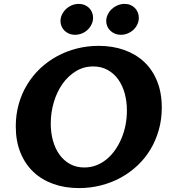

<svg xmlns="http://www.w3.org/2000/svg" viewBox="-20 -962 894 992"><path d="M415.5 -96.7Q448.2 -96.7 477.5 -107.9Q506.8 -119.1 531.2 -139.4Q555.7 -159.7 575 -187.3Q594.2 -214.8 607.9 -247.6Q621.6 -280.3 628.7 -316.7Q635.7 -353 635.7 -390.6Q635.7 -438 624.3 -479.5Q612.8 -521 590.6 -552Q568.4 -583 535.9 -600.8Q503.4 -618.7 461.9 -618.7Q412.1 -618.7 371.6 -593.8Q331.1 -568.8 302.2 -527.6Q273.4 -486.3 257.8 -433.1Q242.2 -379.9 242.2 -323.7Q242.2 -276.4 253.7 -235.1Q265.1 -193.8 287.4 -163.1Q309.6 -132.3 341.8 -114.5Q374 -96.7 415.5 -96.7ZM388.2 9.8Q315.4 9.8 255.4 -11.7Q195.3 -33.2 152.3 -74Q109.4 -114.7 85.4 -174.1Q61.5 -233.4 61.5 -309.1Q61.5 -370.1 76.9 -424.6Q92.3 -479 120.4 -525.1Q148.4 -571.3 187.7 -608.4Q227.1 -645.5 274.7 -671.4Q322.3 -697.3 376.7 -711.2Q431.2 -725.1 489.7 -725.1Q561.5 -725.1 621.6 -703.9Q681.6 -682.6 724.9 -642.1Q768.1 -601.6 792 -542Q815.9 -482.4 815.9 -406.2Q815.9 -345.2 800.5 -290.8Q785.2 -236.3 757.3 -189.9Q729.5 -143.6 690.2 -106.7Q650.9 -69.8 603.5 -43.9Q556.2 -18.1 501.5 -4.2Q446.8 9.8 388.2 9.8ZM292.5 -853Q292.5 -870.1 300 -886.2Q307.6 -902.3 320.6 -914.8Q333.5 -927.2 350.8 -934.6Q368.2 -941.9 387.2 -941.9Q403.3 -941.9 417 -936.3Q430.7 -930.7 440.4 -920.9Q450.2 -911.1 455.6 -897.9Q460.9 -884.8 460.9 -870.1Q460.9 -853 453.6 -837.2Q446.3 -821.3 433.8 -809.1Q421.4 -796.9 404.1 -789.6Q386.7 -782.2 367.2 -782.2Q351.1 -782.2 337.4 -787.8Q323.7 -793.5 313.7 -803.2Q303.7 -813 298.1 -825.7Q292.5 -838.4 292.5 -853ZM528.8 -853Q528.8 -870.1 536.4 -886.2Q543.9 -902.3 557.1 -914.8Q570.3 -927.2 587.6 -934.6Q605 -941.9 624 -941.9Q640.1 -941.9 653.6 -936.3Q667 -930.7 676.8 -920.9Q686.5 -911.1 691.9 -897.9Q697.3 -884.8 697.3 -870.1Q697.3 -853 690.2 -837.2Q683.1 -821.3 670.4 -809.1Q657.7 -796.9 640.6 -789.6Q623.5 -782.2 604 -782.2Q587.9 -782.2 574.2 -787.8Q560.5 -793.5 550.3 -803.2Q540 -813 534.4 -825.7Q528.8 -838.4 528.8 -853Z"/></svg>

Font: Proza Libre
Style: Bold Italic
Weight: 700
Designer: Jasper de Waard
Foundry: Jasper de Waard
Version: Version 1.000; ttfautohint (v1.4.1.8-43bc)